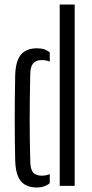

<svg xmlns="http://www.w3.org/2000/svg" viewBox="-20 -820 404 847"><path d="M243.5 0V-800H309.5V0ZM47 -112Q45 -198 45 -295.5Q45 -393 47 -488Q49 -552 72.8 -579.5Q96.5 -607 143.5 -607Q162.5 -607 175.8 -602.2Q189 -597.5 199.5 -589V-548Q184.5 -555 165 -555Q138.5 -555 126.2 -540.5Q114 -526 113.5 -492.5Q108.5 -286 113.5 -107.5Q114 -74.5 125.8 -59.8Q137.5 -45 164.5 -45Q183.5 -45 199.5 -52V-12Q189 -3 175 2Q161 7 142.5 7Q95 7 72 -20.8Q49 -48.5 47 -112Z"/></svg>

Font: Big Shoulders Stencil Display
Style: Regular
Weight: 400
Designer: Patric King
Foundry: XO Type Co
Version: Version 1.000